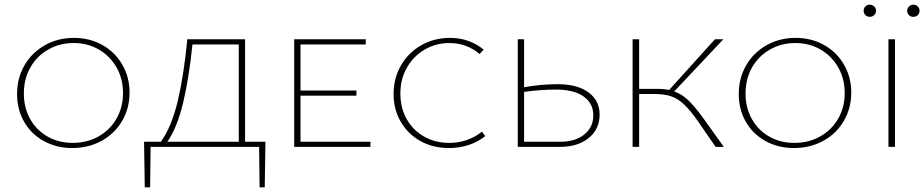

<svg xmlns="http://www.w3.org/2000/svg" viewBox="-20 -628 3953 821"><path d="M53 -226Q53 -294 84.5 -348.5Q116 -403 171.5 -434.5Q227 -466 296 -466Q364 -466 418 -435.5Q472 -405 503 -351.5Q534 -298 534 -232Q534 -165 502 -110.5Q470 -56 414 -25.5Q358 5 289 5Q221 5 167 -25Q113 -55 83 -107.5Q53 -160 53 -226ZM506 -230Q506 -291 478.5 -339.5Q451 -388 403 -416Q355 -444 295 -444Q235 -444 186 -416Q137 -388 109.5 -339Q82 -290 82 -228Q82 -167 109 -119Q136 -71 183.5 -44Q231 -17 291 -17Q352 -17 401 -44.5Q450 -72 478 -120.5Q506 -169 506 -230Z M1112 173H1090L1088 0H624L622 173H599L596 -22H668Q714 -86 740 -196Q766 -306 781 -460H1028V-22H1115ZM1001 -22V-438H803Q788 -293 763 -188.5Q738 -84 696 -22Z M1564 -22V0H1238V-460H1544V-438H1265V-241H1504V-219H1265V-22Z M1663 -226Q1663 -294 1695 -349Q1727 -404 1782 -435Q1837 -466 1904 -466Q1987 -466 2048 -416L2031 -397Q1975 -444 1902 -444Q1844 -444 1796 -416Q1748 -388 1720 -339Q1692 -290 1692 -228Q1692 -167 1719 -119Q1746 -71 1793.5 -44Q1841 -17 1901 -17Q1980 -17 2041 -65L2055 -46Q1990 5 1899 5Q1831 5 1777.5 -25Q1724 -55 1693.5 -107.5Q1663 -160 1663 -226Z M2544 -138Q2544 -76 2497.5 -38Q2451 0 2375 0H2194V-460H2221V-255Q2295 -268 2364 -268Q2449 -268 2496.5 -233Q2544 -198 2544 -138ZM2517 -135Q2517 -186 2475.5 -215.5Q2434 -245 2356 -245Q2292 -245 2221 -235V-22H2377Q2440 -22 2478.5 -53Q2517 -84 2517 -135Z M3075 0H3040L2962 -113Q2930 -158 2904.5 -182Q2879 -206 2850.5 -216Q2822 -226 2779 -226H2713V0H2685V-460H2713V-248H2786Q2821 -248 2841 -243L3037 -460H3073L2863 -237Q2895 -226 2922.5 -200Q2950 -174 2987 -123Z M3139 -226Q3139 -294 3170.5 -348.5Q3202 -403 3257.5 -434.5Q3313 -466 3382 -466Q3450 -466 3504 -435.5Q3558 -405 3589 -351.5Q3620 -298 3620 -232Q3620 -165 3588 -110.5Q3556 -56 3500 -25.5Q3444 5 3375 5Q3307 5 3253 -25Q3199 -55 3169 -107.5Q3139 -160 3139 -226ZM3592 -230Q3592 -291 3564.5 -339.5Q3537 -388 3489 -416Q3441 -444 3381 -444Q3321 -444 3272 -416Q3223 -388 3195.5 -339Q3168 -290 3168 -228Q3168 -167 3195 -119Q3222 -71 3269.5 -44Q3317 -17 3377 -17Q3438 -17 3487 -44.5Q3536 -72 3564 -120.5Q3592 -169 3592 -230Z M3673 -582Q3673 -593 3680.5 -600.5Q3688 -608 3699 -608Q3710 -608 3718 -600.5Q3726 -593 3726 -582Q3726 -571 3718 -563.5Q3710 -556 3699 -556Q3688 -556 3680.5 -563.5Q3673 -571 3673 -582ZM3859 -582Q3859 -593 3867 -600.5Q3875 -608 3885 -608Q3897 -608 3904.5 -600.5Q3912 -593 3912 -582Q3912 -571 3904.5 -563.5Q3897 -556 3885 -556Q3874 -556 3866.5 -563.5Q3859 -571 3859 -582ZM3779 -460H3807V0H3779Z"/></svg>

Font: Ysabeau SC Extralight
Style: Regular
Weight: 200
Designer: Christian Thalmann (Catharsis Fonts)
Version: Version 0.003